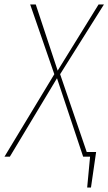

<svg xmlns="http://www.w3.org/2000/svg" viewBox="-44 -701 485 859"><path d="M225 -369 344 -21H386L363 138H346L359 0H328L211 -351L0 0H-24L199 -369L91 -681H116L214 -385L397 -681H421Z"/></svg>

Font: Fira Sans Extra Condensed Thin
Style: Italic
Weight: 250
Width: 3
Italic angle: -8°
Designer: Carrois Corporate & Edenspiekermann AG
Foundry: Carrois Corporate GbR & Edenspiekermann AG
Version: Version 4.203